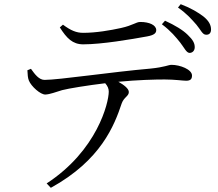

<svg xmlns="http://www.w3.org/2000/svg" viewBox="-20 -830 1040 918"><path d="M266 -699C299 -647 327 -618 378 -618C467 -618 607 -642 684 -656C716 -662 727 -671 727 -686C727 -710 694 -725 651 -725C630 -725 617 -709 558 -696C508 -685 439 -673 378 -673C345 -673 319 -684 281 -712ZM111 -494C112 -473 113 -457 118 -445C129 -417 174 -377 197 -378C220 -379 246 -390 277 -399C307 -407 400 -422 483 -432C495 -418 500 -406 500 -392C500 -338 444 -110 203 47L223 68C463 -64 527 -231 562 -336C573 -366 596 -370 596 -390C596 -406 573 -424 546 -439C638 -448 722 -450 767 -450C816 -450 854 -444 870 -444C892 -444 898 -453 898 -469C898 -498 841 -520 800 -520C785 -520 769 -509 699 -502C515 -486 261 -448 193 -448C167 -448 147 -474 128 -501ZM754 -714C797 -682 822 -651 842 -626C862 -600 871 -578 886 -577C900 -577 910 -587 911 -602C912 -623 902 -640 878 -663C855 -686 817 -709 769 -731ZM831 -794C874 -764 896 -738 919 -712C940 -687 948 -664 965 -664C981 -663 989 -673 989 -689C989 -710 979 -730 953 -751C928 -770 894 -791 844 -810Z"/></svg>

Font: Source Han Serif K
Style: Regular
Weight: 400
Designer: Ryoko NISHIZUKA 西塚涼子 (kana & ideographs); Frank Grießhammer (Latin, Greek & Cyrillic); Wenlong ZHANG 张文龙 (bopomofo); San
Foundry: Adobe Systems Incorporated
Version: Version 1.001;PS 1.001;hotconv 16.6.54;makeotf.lib2.5.65590